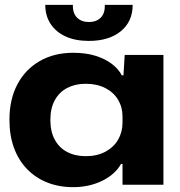

<svg xmlns="http://www.w3.org/2000/svg" viewBox="-20 -763 744 793"><path d="M282 10Q223 10 174.5 -9.5Q126 -29 91 -65.5Q56 -102 37.5 -153Q19 -204 19 -268Q19 -353 52 -415Q85 -477 144.5 -511Q204 -545 282 -545Q334 -545 373 -533Q412 -521 440 -500.5Q468 -480 483 -452H490L495 -536H655V0H486V-86H480Q455 -42 401.5 -16Q348 10 282 10ZM334 -118Q381 -118 415.5 -136.5Q450 -155 468 -186.5Q486 -218 486 -256V-282Q486 -320 468 -350.5Q450 -381 415.5 -399Q381 -417 334 -417Q291 -417 258 -400Q225 -383 206.5 -349.5Q188 -316 188 -268Q188 -220 206 -186.5Q224 -153 257 -135.5Q290 -118 334 -118ZM347 -594Q292 -594 252 -612Q212 -630 189.5 -663.5Q167 -697 167 -743H281Q280 -708 298.5 -690Q317 -672 347 -672Q378 -672 396 -690Q414 -708 413 -743H528Q528 -674 479 -634Q430 -594 347 -594Z"/></svg>

Font: Mona Sans Expanded
Style: Bold
Weight: 700
Width: 7
Designer: Deni Anggara
Foundry: GitHub
Version: Version 2.000